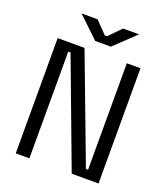

<svg xmlns="http://www.w3.org/2000/svg" viewBox="-157 -988 953 1096"><g transform="rotate(20 320.0 -439.5)"><path d="M68 0V-700H231L475 -53H488V-700H571V0H408L165 -648H151V0ZM275 -758 148 -879H245L316 -806H329L400 -879H497L370 -758Z"/></g></svg>

Font: Space Grotesk Frontify
Style: Regular
Weight: 400
Designer: Florian Karsten
Version: Version 2.000